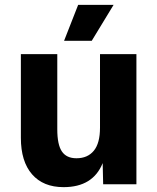

<svg xmlns="http://www.w3.org/2000/svg" viewBox="-20 -759 647 791"><path d="M242 12Q158 12 112 -41Q66 -94 66 -191V-536H216V-226Q216 -163 235 -135Q254 -107 295 -107Q341 -107 366.5 -138Q392 -169 392 -233V-536H542V0H405L403 -87Q363 12 242 12ZM244 -591 302 -739H448L358 -591Z"/></svg>

Font: Geist
Style: Bold
Weight: 400
Designer: Basement.studio, Andrés Briganti, Mateo Zaragoza
Foundry: Basement.studio, Vercel, Andrés Briganti, Guido Ferreyra, Mateo Zaragoza
Version: Version 1.401